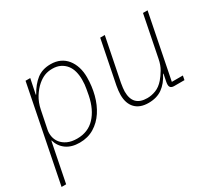

<svg xmlns="http://www.w3.org/2000/svg" viewBox="-133 -778 1380 1236"><g transform="rotate(-30 557.5 -160.0)"><path d="M151 -508H186L163 -397H166Q198 -455 239.5 -487.5Q281 -520 343 -520Q382 -520 412 -506Q442 -492 462.5 -466.5Q483 -441 494 -406.5Q505 -372 505 -330Q505 -264 489 -202.5Q473 -141 441.5 -93Q410 -45 363 -16.5Q316 12 255 12Q195 12 156.5 -15.5Q118 -43 104 -91H102L44 200H10ZM254 -19Q335 -19 386 -73.5Q437 -128 456 -222L464 -266Q467 -282 468.5 -297.5Q470 -313 470 -333Q470 -365 462.5 -393.5Q455 -422 438.5 -443Q422 -464 397 -476.5Q372 -489 338 -489Q306 -489 280.5 -479Q255 -469 229 -447Q200 -422 176.5 -384.5Q153 -347 143 -297L116 -164Q111 -139 116 -113.5Q121 -88 137.5 -67Q154 -46 183 -32.5Q212 -19 254 -19Z M740 -508 676 -189Q673 -172 671 -155Q669 -138 669 -128Q669 -19 775 -19Q807 -19 839 -31.5Q871 -44 899 -76Q918 -98 936.5 -129Q955 -160 963 -202L1024 -508H1058L963 -31H1045L1039 0H963Q930 0 930 -29Q930 -34 930.5 -38.5Q931 -43 932 -49L943 -104H940Q911 -47 869.5 -17.5Q828 12 767 12Q703 12 669 -23.5Q635 -59 635 -123Q635 -137 637 -154.5Q639 -172 642 -188L706 -508Z"/></g></svg>

Font: IBM Plex Sans ExtLt
Style: Italic
Weight: 200
Italic angle: -11°
Designer: Mike Abbink, Paul van der Laan, Pieter van Rosmalen
Foundry: Bold Monday
Version: Version 3.005